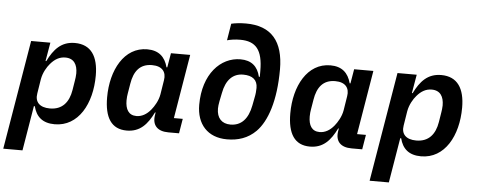

<svg xmlns="http://www.w3.org/2000/svg" viewBox="-60 -903 3118 1253"><g transform="rotate(5 1498.5 -276.0)"><path d="M-3 200H123L172 -94H178C195 -26 238 12 317 12C472 12 557 -143 557 -328C557 -452 510 -528 403 -528C314 -528 266 -473 227 -394H222L243 -516H117ZM277 -88C210 -88 177 -122 187 -179L202 -273C210 -318 233 -355 252 -377C280 -410 311 -428 349 -428C406 -428 429 -388 429 -331C429 -315 426 -295 424 -283L414 -221C401 -140 358 -88 277 -88Z M789 12C877 12 924 -43 963 -122H967L964 -103C954 -38 989 0 1061 0H1131L1147 -96H1089L1159 -516H1033L1017 -422H1012C994 -490 952 -528 877 -528C726 -528 643 -372 643 -193C643 -61 688 12 789 12ZM844 -88C792 -88 771 -127 771 -184C771 -202 773 -217 775 -229L786 -295C799 -376 837 -428 917 -428C985 -428 1012 -390 1003 -337L988 -243C981 -201 957 -162 938 -139C911 -106 879 -88 844 -88Z M1446 12C1518 12 1582 -8 1635 -61C1703 -130 1751 -267 1751 -473C1751 -656 1671 -752 1504 -752C1467 -752 1433 -748 1408 -742L1390 -632C1412 -638 1442 -643 1476 -643C1579 -643 1624 -589 1624 -452V-413H1618C1602 -480 1561 -516 1489 -516C1359 -516 1246 -399 1246 -197C1246 -71 1318 12 1446 12ZM1460 -86C1403 -86 1370 -121 1370 -183C1370 -196 1372 -212 1376 -233L1387 -287C1403 -372 1447 -418 1515 -418C1577 -418 1609 -391 1609 -339C1609 -320 1607 -298 1602 -275L1592 -223C1575 -133 1530 -86 1460 -86Z M1989 12C2077 12 2124 -43 2163 -122H2167L2164 -103C2154 -38 2189 0 2261 0H2331L2347 -96H2289L2359 -516H2233L2217 -422H2212C2194 -490 2152 -528 2077 -528C1926 -528 1843 -372 1843 -193C1843 -61 1888 12 1989 12ZM2044 -88C1992 -88 1971 -127 1971 -184C1971 -202 1973 -217 1975 -229L1986 -295C1999 -376 2037 -428 2117 -428C2185 -428 2212 -390 2203 -337L2188 -243C2181 -201 2157 -162 2138 -139C2111 -106 2079 -88 2044 -88Z M2397 200H2523L2572 -94H2578C2595 -26 2638 12 2717 12C2872 12 2957 -143 2957 -328C2957 -452 2910 -528 2803 -528C2714 -528 2666 -473 2627 -394H2622L2643 -516H2517ZM2677 -88C2610 -88 2577 -122 2587 -179L2602 -273C2610 -318 2633 -355 2652 -377C2680 -410 2711 -428 2749 -428C2806 -428 2829 -388 2829 -331C2829 -315 2826 -295 2824 -283L2814 -221C2801 -140 2758 -88 2677 -88Z"/></g></svg>

Font: IBM Plex Mono SmBld
Style: Italic
Weight: 600
Italic angle: -9.5°
Monospace: yes
Designer: Mike Abbink, Paul van der Laan, Pieter van Rosmalen
Foundry: Bold Monday
Version: Version 2.004